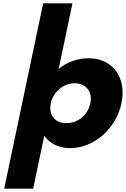

<svg xmlns="http://www.w3.org/2000/svg" viewBox="-20 -880 761 1160"><path d="M713.8 -256C745.4 -406 666 -528 516 -528C447 -528 385.2 -505 334.6 -464L417.8 -860H240.8L5.3 260H180.3L247.2 -58H249.2C278.4 -16 331.8 15 401.8 15C551.8 15 682.3 -106 713.8 -256ZM525.8 -256C511.1 -186 452.6 -136 380.6 -136C311.6 -136 272.1 -186 286.8 -256C301.8 -327 365.3 -377 431.3 -377C498.3 -377 540.8 -327 525.8 -256Z"/></svg>

Font: Hussar
Style: BdOblTwo
Weight: 700
Foundry: Cannot Into Space Fonts
Version: Version 2.00